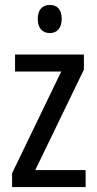

<svg xmlns="http://www.w3.org/2000/svg" viewBox="-20 -758 393 778"><path d="M182 -738C152 -738 133 -719 133 -681C133 -644 152 -624 182 -624C211 -624 230 -644 230 -681C230 -719 212 -738 182 -738ZM327 0V-69H123L320 -476V-537H41V-468H228L29 -56V0Z"/></svg>

Font: Noto Sans Lao UI Cond
Style: Regular
Weight: 400
Width: 3
Designer: Monotype Design Team
Foundry: Monotype Imaging Inc.
Version: Version 2.000